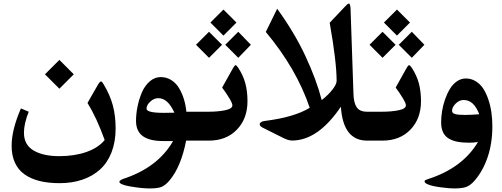

<svg xmlns="http://www.w3.org/2000/svg" viewBox="-20 -791 2825 1080"><path d="M314 -454.1 395 -373 314 -292 232.9 -373ZM315.4 239.3Q251.5 239.3 202.4 227.1Q153.3 214.8 117.9 189.7Q82.5 164.6 64 124Q45.4 83.5 45.4 29.3Q45.4 -61 97.7 -181.2L141.6 -162.6Q114.7 -95.7 114.7 -44.4Q114.7 23.4 168.7 55.4Q222.7 87.4 313.5 87.4Q398.4 87.4 465.8 64Q533.2 40.5 568.8 -3.4Q524.4 -127.4 472.2 -211.9L529.8 -312.5Q541.5 -333 548.3 -333Q553.2 -333 562 -318.4Q598.6 -257.8 614.5 -199Q630.4 -140.1 630.4 -68.8Q630.4 6.8 607.4 65.7Q584.5 124.5 542.7 162.4Q501 200.2 443.4 219.7Q385.7 239.3 315.4 239.3Z M1087.9 0H1026.9Q998.5 147 933.1 224.6Q910.6 251 889.2 260Q867.7 269 822.3 269Q779.3 269 715.6 258.3Q651.9 247.6 651.4 231Q651.4 228 658 222.9Q664.6 217.8 674.3 214.8Q867.7 151.4 953.6 2.4H898.9Q821.3 2.4 783.2 -25.4Q745.1 -53.2 745.1 -110.8Q745.1 -150.4 753.7 -192.1Q762.2 -233.9 778.3 -271.5Q794.4 -309.1 822.3 -333.3Q850.1 -357.4 884.3 -357.4Q917.5 -357.4 944.3 -340.1Q971.2 -322.8 988 -293.9Q1004.9 -265.1 1014.9 -231.9Q1024.9 -198.7 1028.3 -162.6H1087.9Q1097.2 -162.6 1099.9 -149.9Q1102.5 -137.2 1102.5 -106V-55.7Q1102.5 -24.9 1099.9 -12.5Q1097.2 0 1087.9 0ZM960.9 -157.2Q924.3 -238.8 870.6 -238.8Q845.7 -238.8 825 -219.2Q804.2 -199.7 804.2 -179.7Q804.2 -156.2 901.4 -156.2Q929.7 -156.2 960.9 -157.2Z M1083 -162.6H1153.8Q1206.5 -162.6 1246.8 -170.9Q1287.1 -179.2 1287.1 -198.7Q1287.1 -210 1269.5 -239.3Q1252 -268.6 1229.5 -298.3L1289.6 -405.8Q1299.3 -424.3 1305.2 -424.3Q1310.5 -424.3 1320.8 -408.7Q1348.1 -366.7 1360.1 -322Q1372.1 -277.3 1372.1 -221.7Q1372.1 -123.5 1312.5 -61.8Q1252.9 0 1154.8 0H1083Q1068.4 0 1064.7 -12Q1061 -23.9 1061 -55.2V-106.9Q1061 -138.7 1064.7 -150.6Q1068.4 -162.6 1083 -162.6ZM1236.8 -737.3 1310.1 -664.1 1236.8 -590.8 1163.6 -664.1ZM1320.3 -612.3 1391.1 -539.1 1320.3 -465.8 1247.1 -539.1ZM1155.8 -612.3 1229 -539.1 1155.8 -465.8 1082.5 -539.1Z M1952.1 -734.4 1968.3 -261.7Q1969.7 -212.4 1986.6 -187.5Q2003.4 -162.6 2044.9 -162.6H2064Q2072.8 -162.6 2075.7 -143.1Q2078.6 -123.5 2078.6 -78.6V-75.2Q2078.6 -34.7 2075.7 -17.3Q2072.8 0 2064 0H2044.9Q1909.7 0 1897.5 -190.9Q1769 -0.5 1622.6 -0.5Q1602.5 -0.5 1573.2 -15.1L1456.1 -73.7Q1445.8 -78.6 1442.1 -86.4Q1438.5 -94.2 1445.3 -101.3Q1452.1 -108.4 1470.2 -110.8Q1634.8 -131.3 1722.2 -184.6Q1648.4 -403.8 1475.1 -611.3L1539.1 -741.7Q1636.7 -607.4 1698.5 -474.6Q1760.3 -341.8 1789.6 -228Q1826.7 -256.8 1850.1 -287.1Q1873.5 -317.4 1873.5 -335.4Q1873.5 -442.4 1834.5 -663.1L1913.6 -746.6Q1920.4 -753.4 1923.3 -756.6Q1926.3 -759.8 1930.9 -764.2Q1935.5 -768.6 1937.5 -769.3Q1939.5 -770 1942.4 -770.8Q1945.3 -771.5 1946.5 -768.8Q1947.8 -766.1 1949.2 -762Q1950.7 -757.8 1951.2 -751Q1951.7 -744.1 1952.1 -734.4Z M2059.1 -162.6H2129.9Q2182.6 -162.6 2222.9 -170.9Q2263.2 -179.2 2263.2 -198.7Q2263.2 -210 2245.6 -239.3Q2228 -268.6 2205.6 -298.3L2265.6 -405.8Q2275.4 -424.3 2281.2 -424.3Q2286.6 -424.3 2296.9 -408.7Q2324.2 -366.7 2336.2 -322Q2348.1 -277.3 2348.1 -221.7Q2348.1 -123.5 2288.6 -61.8Q2229 0 2130.9 0H2059.1Q2044.4 0 2040.8 -12Q2037.1 -23.9 2037.1 -55.2V-106.9Q2037.1 -138.7 2040.8 -150.6Q2044.4 -162.6 2059.1 -162.6ZM2212.9 -737.3 2286.1 -664.1 2212.9 -590.8 2139.6 -664.1ZM2296.4 -612.3 2367.2 -539.1 2296.4 -465.8 2223.1 -539.1ZM2131.8 -612.3 2205.1 -539.1 2131.8 -465.8 2058.6 -539.1Z M2619.6 11.7Q2581.1 11.7 2553.2 6.3Q2525.4 1 2504.2 -11.7Q2482.9 -24.4 2472.2 -47.1Q2461.4 -69.8 2461.4 -103Q2461.4 -133.3 2466.8 -166.5Q2472.2 -199.7 2483.6 -232.4Q2495.1 -265.1 2511 -291.3Q2526.9 -317.4 2550 -333.5Q2573.2 -349.6 2600.6 -349.6Q2630.9 -349.6 2656.5 -333.7Q2682.1 -317.9 2699 -291.5Q2715.8 -265.1 2727.5 -229.7Q2739.3 -194.3 2744.4 -157Q2749.5 -119.6 2749.5 -80.1Q2749.5 14.6 2723.1 92.5Q2696.8 170.4 2649.9 224.6Q2627 251 2604 260Q2581.1 269 2534.2 269Q2523.4 269 2504.4 267.6Q2485.4 266.1 2461.4 262.9Q2437.5 259.8 2417 255.4Q2396.5 251 2382.3 244.1Q2368.2 237.3 2368.2 229.5Q2368.2 224.6 2372.6 222.2Q2377 219.7 2389.2 215.8Q2391.1 215.3 2392.1 214.8Q2583 152.3 2668.5 7.8Q2643.6 11.7 2619.6 11.7ZM2522.9 -168Q2522.9 -153.8 2540.5 -149.2Q2558.1 -144.5 2595.7 -144.5Q2628.4 -144.5 2675.8 -148.4Q2660.2 -189 2638.7 -208.7Q2617.2 -228.5 2587.4 -228.5Q2563.5 -228.5 2543.2 -208.3Q2522.9 -188 2522.9 -168Z"/></svg>

Font: Parastoo FD
Style: Bold-FD
Weight: 700
Foundry: Saber Rastikerdar (saber.rastikerdar@gmail.com)
Version: Version 2.0.1